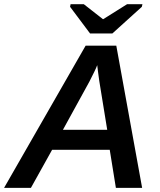

<svg xmlns="http://www.w3.org/2000/svg" viewBox="-50 -909 774 929"><path d="M202.1 -184.1 99.6 0H-30.3L364.3 -688H512.7L637.7 0H510.7L481 -184.1ZM420.4 -593.8Q416 -581.5 406.2 -561.5Q396.5 -541.5 382.3 -513.7L254.4 -280.8H468.8L430.2 -518.1Q426.3 -546.4 423.8 -565.4Q421.4 -584.5 420.4 -593.8ZM636.2 -876 493.7 -747.1H385.7L289.1 -876L291.5 -888.7H355.5L447.8 -816.4H449.7L564.9 -888.7H639.2Z"/></svg>

Font: Arimo SemiBold
Style: Italic
Weight: 600
Italic angle: -12°
Version: Version 1.33